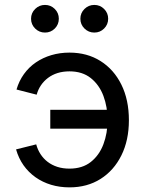

<svg xmlns="http://www.w3.org/2000/svg" viewBox="-20 -769 606 800"><path d="M269.5 11.7Q229 11.7 193.1 1Q157.2 -9.8 127.9 -30.5Q98.6 -51.3 78.1 -80.3Q57.6 -109.4 46.9 -146.5L130.9 -167.5Q136.7 -145.5 148.9 -126.7Q161.1 -107.9 178.7 -94.5Q196.3 -81.1 219 -73.7Q241.7 -66.4 269.5 -66.4Q323.2 -66.4 358.4 -94.2Q393.6 -122.1 410.9 -168Q428.2 -213.9 428.2 -268.1Q428.2 -323.2 410.9 -369.4Q393.6 -415.5 358.4 -443.6Q323.2 -471.7 269.5 -471.7Q242.2 -471.7 219.7 -464.6Q197.3 -457.5 179.9 -444.3Q162.6 -431.2 150.6 -413.6Q138.7 -396 132.8 -374.5L48.8 -396Q59.1 -431.6 79.8 -460.4Q100.6 -489.3 129.6 -509Q158.7 -528.8 194.1 -539.3Q229.5 -549.8 269.5 -549.8Q343.3 -549.8 398.9 -514.6Q454.6 -479.5 485.8 -416.3Q517.1 -353 517.1 -268.1Q517.1 -184.6 485.8 -121.6Q454.6 -58.6 398.9 -23.4Q343.3 11.7 269.5 11.7ZM442.4 -232.9H189.5V-311.5H442.4ZM373 -633.3Q349.1 -633.3 332 -650.1Q314.9 -667 314.9 -690.9Q314.9 -714.8 332 -731.7Q349.1 -748.5 373 -748.5Q397 -748.5 413.8 -731.7Q430.7 -714.8 430.7 -690.9Q430.7 -667 413.8 -650.1Q397 -633.3 373 -633.3ZM167.5 -633.3Q143.6 -633.3 126.5 -650.1Q109.4 -667 109.4 -690.9Q109.4 -714.8 126.5 -731.7Q143.6 -748.5 167.5 -748.5Q191.4 -748.5 208.3 -731.7Q225.1 -714.8 225.1 -690.9Q225.1 -667 208.3 -650.1Q191.4 -633.3 167.5 -633.3Z"/></svg>

Font: Inter 16pt
Style: Regular
Weight: 400
Version: Version 4.001;git-66647c0bb